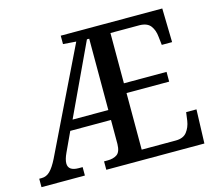

<svg xmlns="http://www.w3.org/2000/svg" viewBox="-102 -842 1097 970"><g transform="rotate(-15 447.0 -357.0)"><path d="M0 0V-44H13Q38 -44 57 -63Q76 -82 96 -122L360 -665L292 -670V-714H823L827 -537H773L768 -581Q765 -615 748 -638Q731 -661 691 -662H538V-399H761V-348H538V-52H716Q756 -52 774.5 -76Q793 -100 798 -133L804 -177H858L852 0H339V-44H358Q388 -44 407 -57Q426 -70 427 -111V-237H214L167 -136Q152 -104 152 -83Q152 -44 207 -44H227V0ZM240 -289H427V-662H415Z"/></g></svg>

Font: Noto Serif Thai SemiCondensed Medium
Style: Regular
Weight: 500
Width: 4
Designer: Monotype Design Team
Foundry: Monotype Imaging Inc.
Version: Version 2.002; ttfautohint (v1.8.4.7-5d5b)